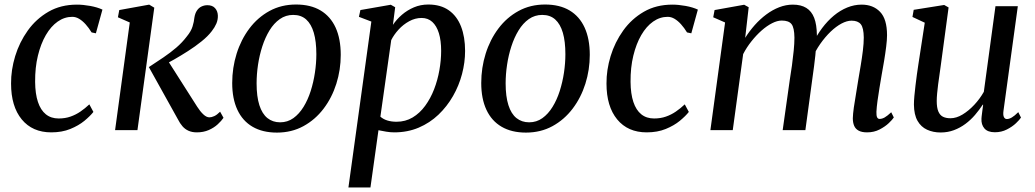

<svg xmlns="http://www.w3.org/2000/svg" viewBox="-20 -576 4580 850"><path d="M207 10Q123.5 10 76.2 -47.5Q29 -105 29 -206Q28.5 -266 47.2 -327.5Q66 -389 103 -440.8Q140 -492.5 194.5 -524Q249 -555.5 320.5 -555.5Q347.5 -555.5 379.2 -549.8Q411 -544 433.5 -533.5L404.5 -428.5L385.5 -432.5Q373 -453 359 -468.5Q345 -484 330.2 -492.8Q315.5 -501.5 300 -501.5Q265.5 -501.5 235.5 -480.5Q205.5 -459.5 183 -420.8Q160.5 -382 147.8 -329.5Q135 -277 135.5 -213.5Q136 -160.5 148 -124.5Q160 -88.5 183 -70Q206 -51.5 239.5 -51.5Q268.5 -51.5 292 -59.8Q315.5 -68 336 -82Q356.5 -96 375.5 -114L393.5 -80.5Q379.5 -62.5 353.8 -41.2Q328 -20 291.2 -5Q254.5 10 207 10Z M489.5 0 554.5 -476.5 502 -499.5 508 -531.5 640.5 -555.5 663 -542 588.5 0ZM851.5 10Q830.5 10 814.8 3Q799 -4 787.8 -17Q776.5 -30 767.5 -48L639 -279Q673.5 -301.5 704 -322.2Q734.5 -343 760.5 -365.2Q786.5 -387.5 807 -414.5Q826 -437.5 832.5 -459Q839 -480.5 840.5 -497.5Q843.5 -517 851.8 -529.2Q860 -541.5 872.2 -547.2Q884.5 -553 898 -553Q920.5 -553 932.2 -539.8Q944 -526.5 944.5 -506.5Q945 -488.5 937.8 -471.5Q930.5 -454.5 917.5 -438Q900.5 -415.5 872.2 -392.8Q844 -370 812.2 -349.8Q780.5 -329.5 751.8 -313.2Q723 -297 703.5 -286.5L715.5 -319.5L853 -103.5Q866 -83 880 -69.8Q894 -56.5 907 -56.5Q916.5 -56.5 928.2 -61.8Q940 -67 954.5 -81.5L969.5 -54.5Q960.5 -41 944 -25.8Q927.5 -10.5 904 -0.2Q880.5 10 851.5 10Z M1290.5 -556Q1355 -556 1399 -529.8Q1443 -503.5 1465.8 -453.8Q1488.5 -404 1488.5 -333Q1488.5 -267 1469 -205.2Q1449.5 -143.5 1412.5 -94.8Q1375.5 -46 1323.2 -17.5Q1271 11 1206 11Q1142.5 11 1098.2 -14.8Q1054 -40.5 1031 -89.8Q1008 -139 1008 -208.5Q1008 -276 1027.5 -338.2Q1047 -400.5 1084 -449.8Q1121 -499 1173.2 -527.5Q1225.5 -556 1290.5 -556ZM1278 -510Q1245 -510 1218.8 -491.5Q1192.5 -473 1173.2 -441.5Q1154 -410 1141.2 -370.5Q1128.5 -331 1122.2 -289Q1116 -247 1116 -207Q1116 -149 1128.2 -110.5Q1140.5 -72 1164 -53.2Q1187.5 -34.5 1220 -34.5Q1253 -34.5 1278.8 -53Q1304.5 -71.5 1323.8 -102.8Q1343 -134 1355.5 -173.2Q1368 -212.5 1374.2 -254.5Q1380.5 -296.5 1380.5 -336Q1380.5 -392.5 1369.2 -431Q1358 -469.5 1335.5 -489.8Q1313 -510 1278 -510Z M1522.5 254 1624 -480.5 1569 -501.5 1575.5 -531.5 1710 -555 1729.5 -544 1719.5 -466Q1735.5 -490 1759.2 -510.5Q1783 -531 1812.5 -543.5Q1842 -556 1876 -556Q1930.5 -556 1966.8 -530.5Q2003 -505 2021 -458.8Q2039 -412.5 2039 -350.5Q2039 -300 2025.5 -248.5Q2012 -197 1985.5 -150.8Q1959 -104.5 1921 -68.2Q1883 -32 1833.8 -11Q1784.5 10 1725.5 10Q1708.5 10 1690.2 7Q1672 4 1655.5 0.5L1620 254ZM1664 -59.5Q1677 -48 1695.2 -42.5Q1713.5 -37 1735.5 -37Q1775 -37 1806.8 -56Q1838.5 -75 1862.2 -107.5Q1886 -140 1901.8 -180.8Q1917.5 -221.5 1925.2 -265.5Q1933 -309.5 1933 -351Q1933 -396.5 1923 -429Q1913 -461.5 1893.8 -479Q1874.5 -496.5 1846.5 -496.5Q1818 -496.5 1791.5 -482Q1765 -467.5 1744.5 -445Q1724 -422.5 1712 -398.5Z M2393 -556Q2457.5 -556 2501.5 -529.8Q2545.5 -503.5 2568.2 -453.8Q2591 -404 2591 -333Q2591 -267 2571.5 -205.2Q2552 -143.5 2515 -94.8Q2478 -46 2425.8 -17.5Q2373.5 11 2308.5 11Q2245 11 2200.8 -14.8Q2156.5 -40.5 2133.5 -89.8Q2110.5 -139 2110.5 -208.5Q2110.5 -276 2130 -338.2Q2149.5 -400.5 2186.5 -449.8Q2223.5 -499 2275.8 -527.5Q2328 -556 2393 -556ZM2380.5 -510Q2347.5 -510 2321.2 -491.5Q2295 -473 2275.8 -441.5Q2256.5 -410 2243.8 -370.5Q2231 -331 2224.8 -289Q2218.5 -247 2218.5 -207Q2218.5 -149 2230.8 -110.5Q2243 -72 2266.5 -53.2Q2290 -34.5 2322.5 -34.5Q2355.5 -34.5 2381.2 -53Q2407 -71.5 2426.2 -102.8Q2445.5 -134 2458 -173.2Q2470.5 -212.5 2476.8 -254.5Q2483 -296.5 2483 -336Q2483 -392.5 2471.8 -431Q2460.5 -469.5 2438 -489.8Q2415.5 -510 2380.5 -510Z M2843 10Q2759.5 10 2712.2 -47.5Q2665 -105 2665 -206Q2664.5 -266 2683.2 -327.5Q2702 -389 2739 -440.8Q2776 -492.5 2830.5 -524Q2885 -555.5 2956.5 -555.5Q2983.5 -555.5 3015.2 -549.8Q3047 -544 3069.5 -533.5L3040.5 -428.5L3021.5 -432.5Q3009 -453 2995 -468.5Q2981 -484 2966.2 -492.8Q2951.5 -501.5 2936 -501.5Q2901.5 -501.5 2871.5 -480.5Q2841.5 -459.5 2819 -420.8Q2796.5 -382 2783.8 -329.5Q2771 -277 2771.5 -213.5Q2772 -160.5 2784 -124.5Q2796 -88.5 2819 -70Q2842 -51.5 2875.5 -51.5Q2904.5 -51.5 2928 -59.8Q2951.5 -68 2972 -82Q2992.5 -96 3011.5 -114L3029.5 -80.5Q3015.5 -62.5 2989.8 -41.2Q2964 -20 2927.2 -5Q2890.5 10 2843 10Z M3294.5 -544 3279 -408.5Q3297.5 -438 3321.2 -464.8Q3345 -491.5 3372.5 -512Q3400 -532.5 3429.8 -544Q3459.5 -555.5 3490 -555.5Q3526 -555.5 3549.5 -541Q3573 -526.5 3584.5 -496.8Q3596 -467 3596.5 -419.5Q3596.5 -414 3595.8 -405.8Q3595 -397.5 3594.2 -388.2Q3593.5 -379 3592 -369L3577.5 -381.5Q3595.5 -419.5 3619.5 -451.5Q3643.5 -483.5 3671.5 -506.8Q3699.5 -530 3730.8 -542.8Q3762 -555.5 3794.5 -555.5Q3845.5 -555.5 3876.2 -523.5Q3907 -491.5 3907 -420Q3907 -399.5 3903.2 -369.5Q3899.5 -339.5 3894 -306.5Q3888.5 -273.5 3883 -243.5Q3878.5 -216.5 3873.5 -186.8Q3868.5 -157 3864.8 -129.5Q3861 -102 3860 -81Q3859.5 -64 3863 -56.8Q3866.5 -49.5 3874 -49.5Q3885 -49.5 3896.8 -56.2Q3908.5 -63 3925.5 -79L3937 -56Q3931 -46.5 3914.8 -31Q3898.5 -15.5 3874 -2.8Q3849.5 10 3818.5 10Q3795.5 10 3781.5 2.5Q3767.5 -5 3761.5 -19Q3755.5 -33 3755.5 -52.5Q3756 -71.5 3760 -100.2Q3764 -129 3769.8 -161.5Q3775.5 -194 3780 -224.5Q3785 -253.5 3790.5 -286.5Q3796 -319.5 3800 -351.8Q3804 -384 3804 -410Q3803.5 -453 3790.8 -468.8Q3778 -484.5 3750 -484.5Q3729.5 -484.5 3705.5 -471.8Q3681.5 -459 3657.2 -435.8Q3633 -412.5 3611.2 -381.5Q3589.5 -350.5 3574 -313.5L3593.5 -375.5Q3592 -354.5 3589.5 -330.2Q3587 -306 3583.8 -282Q3580.5 -258 3577.5 -236L3545.5 0H3445L3476.5 -223Q3481.5 -252.5 3486 -286Q3490.5 -319.5 3493.8 -351.8Q3497 -384 3497 -409.5Q3496.5 -453.5 3484.2 -469.2Q3472 -485 3441 -485Q3421 -485 3398 -473.2Q3375 -461.5 3351.5 -440.8Q3328 -420 3306.8 -393.2Q3285.5 -366.5 3270 -336.5L3224 0H3125L3190 -476.5L3137.5 -499.5L3143.5 -531.5L3274.5 -555Z M4144 10.5Q4111 10.5 4084.2 -1.8Q4057.5 -14 4042 -41Q4026.5 -68 4026 -113Q4026 -129 4028 -151Q4030 -173 4033 -197.8Q4036 -222.5 4039.2 -246.5Q4042.5 -270.5 4045.5 -289.5L4074 -475.5L4019.5 -501L4025 -532.5L4160 -554L4179.5 -543L4145 -287Q4142.5 -267 4139.2 -245.2Q4136 -223.5 4133.2 -202.5Q4130.5 -181.5 4128.8 -162.8Q4127 -144 4127 -129Q4127 -99.5 4134 -82.8Q4141 -66 4154.5 -59.2Q4168 -52.5 4187.5 -52.5Q4214 -52.5 4241.2 -69Q4268.5 -85.5 4293.2 -112Q4318 -138.5 4335.5 -169.5L4387 -548.5H4486L4422.5 -85.5Q4420 -67.5 4424.2 -58.2Q4428.5 -49 4437.5 -49Q4447.5 -49 4459.5 -56Q4471.5 -63 4488 -79.5L4500 -55.5Q4494 -46 4477.8 -30.5Q4461.5 -15 4437.5 -2.8Q4413.5 9.5 4384.5 9.5Q4352.5 9.5 4338 -7.5Q4323.5 -24.5 4325 -51Q4325 -54 4325.8 -60.8Q4326.5 -67.5 4327.8 -76.8Q4329 -86 4330.2 -95.5Q4331.5 -105 4332.5 -112L4331 -113Q4315.5 -89.5 4296.5 -67.2Q4277.5 -45 4254 -27.5Q4230.5 -10 4203.2 0.2Q4176 10.5 4144 10.5Z"/></svg>

Font: Merriweather 48pt
Style: Italic
Weight: 400
Italic angle: -7.8°
Version: Version 2.101